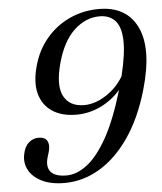

<svg xmlns="http://www.w3.org/2000/svg" viewBox="-52 -756 684 811"><g transform="rotate(-5 290.0 -350.0)"><path d="M189.5 9.5Q131.5 9.5 93 -9.8Q54.5 -29 38.2 -60.2Q22 -91.5 30 -127.5Q36 -158 54 -174.2Q72 -190.5 96 -190.5Q122.5 -190.5 132.2 -174Q142 -157.5 134.5 -129.5L126.5 -102.5Q116 -64.5 134.2 -43Q152.5 -21.5 200.5 -21.5Q244.5 -21.5 288.8 -55.8Q333 -90 374.8 -165Q416.5 -240 452.5 -362.5Q417 -321 367.5 -297.2Q318 -273.5 264.5 -273.5Q203.5 -273.5 163.2 -299.8Q123 -326 109.2 -375.2Q95.5 -424.5 115 -494Q133 -560 174.5 -608.8Q216 -657.5 273.5 -683.8Q331 -710 397 -710Q514.5 -710 559 -616.8Q603.5 -523.5 554.5 -354Q520.5 -236 464.5 -155Q408.5 -74 338 -32.2Q267.5 9.5 189.5 9.5ZM215.5 -496.5Q190 -403 214.5 -357Q239 -311 301 -311Q346 -311 392.8 -340.8Q439.5 -370.5 468 -418.5Q491.5 -515 489 -572Q486.5 -629 462.2 -654Q438 -679 397.5 -679Q338 -679 289 -633Q240 -587 215.5 -496.5Z"/></g></svg>

Font: Fraunces 144pt S050
Style: Italic
Weight: 400
Italic angle: -16°
Version: Version 1.000; ttfautohint (v1.8.3)